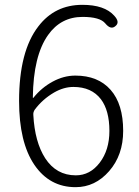

<svg xmlns="http://www.w3.org/2000/svg" viewBox="-20 -762 575 795"><path d="M293 13Q185 13 122 -80Q59 -173 59 -344Q59 -550 139 -653Q207 -742 321 -742Q413 -742 453 -697Q478 -670 458 -654Q439 -637 416 -665Q394 -692 322 -692Q232 -692 179 -617Q118 -531 116 -359Q116 -354 119 -358Q152 -399 198 -424Q244 -449 292 -449Q386 -449 438 -390Q490 -331 490 -220Q490 -120 432 -53.5Q374 13 293 13ZM294 -36Q353 -36 393 -88.5Q433 -141 433 -220Q433 -304 398 -351Q359 -402 284 -402Q244 -402 204 -379Q156 -351 124 -308Q117 -298 118 -286Q124 -174 167 -107Q213 -36 294 -36Z"/></svg>

Font: Resource Han Rounded JP Light
Style: Regular
Weight: 300
Designer: Cyano Hao (round all glyphs); Ryoko NISHIZUKA 西塚涼子 (kana, bopomofo & ideographs); Paul D. Hunt (Latin, Greek & Cyrillic)
Foundry: Cyano Hao
Version: 0.990